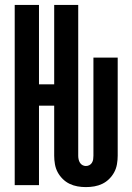

<svg xmlns="http://www.w3.org/2000/svg" viewBox="-20 -755 540 783"><path d="M330 8Q313 8 296 5Q279 2 263.5 -5.5Q248 -13 235.5 -25.5Q223 -38 215 -53Q207 -68 204 -85.5Q201 -103 201 -120V-324H139V0H40V-735H139V-411H201V-735H299V-120Q299 -113 300.5 -105.5Q302 -98 306 -91.5Q310 -85 316.5 -81.5Q323 -78 330 -78Q338 -78 344.5 -81.5Q351 -85 355 -91.5Q359 -98 360 -105.5Q361 -113 361 -120V-520H460V-120Q460 -103 457 -85.5Q454 -68 446 -53Q438 -38 425.5 -25.5Q413 -13 397.5 -5.5Q382 2 365 5Q348 8 330 8Z"/></svg>

Font: Iosevka Curly Semibold
Style: Regular
Weight: 600
Monospace: yes
Designer: Belleve Invis
Foundry: Belleve Invis
Version: Version 22.1.2; ttfautohint (v1.8.4)